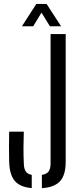

<svg xmlns="http://www.w3.org/2000/svg" viewBox="-20 -978 415 1004"><path d="M199 6V-63.5Q224.5 -67.5 234.5 -81.8Q244.5 -96 244.5 -125V-800H323.5V-131.5Q323.5 -63.5 294.5 -31Q265.5 1.5 199 6ZM146 5.5Q85 0.5 57.5 -31.8Q30 -64 28 -131.5Q27 -173.5 27 -210.2Q27 -247 28 -289.5H104.5Q103 -248 102.8 -207Q102.5 -166 104.5 -125Q105 -96.5 114.2 -82.2Q123.5 -68 146 -63.5ZM94.5 -840.5 170 -957.5H223.5L299.5 -840.5H241L197 -912L153.5 -840.5Z"/></svg>

Font: Big Shoulders Stencil Text
Style: Regular
Weight: 400
Designer: Patric King
Foundry: XO Type Co
Version: Version 1.000